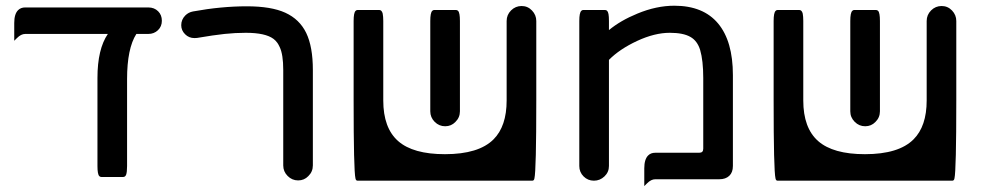

<svg xmlns="http://www.w3.org/2000/svg" viewBox="-20 -608 3365 658"><path d="M488.3 -491.7H447.3Q415.5 -441.9 415.5 -336.9V-39.1Q415.5 -17.6 412.1 -8.8Q411.1 -6.3 408.7 -3.9Q406.2 -1.5 402.3 -1.5H327.1Q323.2 -1.5 320.3 -4.4Q314 -10.7 314 -39.1V-340.8Q314 -439.5 349.6 -491.7H66.4Q52.2 -491.7 38.1 -477.5L28.8 -468.3V-529.3Q28.8 -560.1 42 -573.2Q51.3 -582.5 66.4 -582.5H488.3Q508.8 -582.5 522 -569.3Q534.7 -556.6 534.7 -536.9Q534.7 -517.1 521.2 -504.4Q507.8 -491.7 488.3 -491.7Z M950.7 -41V-368.2Q950.7 -421.4 938.5 -446.8Q934.1 -456.1 930.7 -460.9Q927.2 -465.8 924.1 -468.8Q920.9 -471.7 917.5 -474.6Q889.6 -495.6 822.3 -495.6Q786.6 -495.6 749.5 -491.7Q712.9 -487.8 655.3 -478Q650.9 -477.5 646.5 -477.5Q627.4 -477.5 614.3 -490.7Q601.1 -503.9 601.1 -521.5Q601.1 -541 615.2 -555.2Q626 -565.9 641.6 -568.8Q737.8 -586.4 826.2 -586.4Q909.2 -586.4 957.5 -564.5Q1006.8 -542 1029.5 -494.9Q1052.2 -447.8 1052.2 -368.2V-41Q1052.2 -19.5 1036.6 -4.4Q1022.5 10.3 1001.7 10.3Q981 10.3 965.8 -4.9Q950.7 -20 950.7 -41Z M1454.6 -226.6V-536.1Q1454.6 -564.5 1461.4 -570.8Q1463.9 -573.7 1467.8 -573.7H1543Q1546.9 -573.7 1549.8 -570.8Q1556.2 -564.5 1556.2 -536.1V-226.6Q1556.2 -205.1 1540.5 -189.9Q1526.4 -175.3 1505.6 -175.3Q1484.9 -175.3 1469.7 -190.4Q1454.6 -205.6 1454.6 -226.6ZM1817.9 -536.1V-263.7Q1817.9 -23.9 1811.5 3.4Q1810.5 7.8 1809.1 9.3Q1806.6 11.2 1804.7 11.2H1205.1Q1199.7 11.2 1198.2 3.4Q1191.9 -23.9 1191.9 -263.7V-536.1Q1191.9 -564.5 1198.7 -570.8Q1201.2 -573.7 1205.1 -573.7H1280.3Q1284.2 -573.7 1287.1 -570.6Q1290 -567.4 1291.5 -561.5Q1293.5 -551.3 1293.5 -536.1V-263.7Q1293.5 -169.4 1344.5 -124.5Q1395.5 -79.6 1504.9 -79.6Q1620.6 -79.6 1671.4 -130.4Q1716.3 -175.3 1716.3 -263.7V-536.1Q1716.3 -557.1 1731.4 -572.3Q1746.6 -587.4 1767.6 -587.4Q1788.6 -587.4 1803.2 -572Q1817.9 -556.6 1817.9 -536.1Z M1965.3 -39.1V-536.1Q1965.3 -564.5 1972.2 -570.8Q1974.6 -573.7 1978.5 -573.7H2053.7Q2057.6 -573.7 2060.1 -571.3Q2062.5 -568.8 2063.5 -566.2Q2064.5 -563.5 2065.4 -559.6Q2066.9 -551.3 2066.9 -536.1V-504.9Q2106.4 -537.6 2164.6 -561.5Q2229.5 -588.4 2291 -588.4Q2390.1 -588.4 2440.9 -527.6Q2491.7 -466.8 2491.7 -350.6V-39.1Q2491.7 -17.1 2479.2 -5.4Q2466.8 6.3 2445.3 6.3H2225.6Q2211.4 6.3 2197.3 20.5L2188 29.8V-31.2Q2188 -62 2201.2 -75.2Q2210.4 -84.5 2225.6 -84.5H2376Q2383.3 -84.5 2386.7 -87.9Q2390.1 -91.3 2390.1 -98.6V-340.8Q2390.1 -400.4 2379.4 -437Q2369.6 -468.3 2346.2 -481.4Q2321.8 -495.6 2275.4 -495.6Q2223.6 -495.6 2163.6 -467.8Q2103 -439.5 2066.9 -402.8V-39.1Q2066.9 -18.1 2051.5 -3.4Q2036.1 11.2 2015.4 11.2Q1994.6 11.2 1980 -3.4Q1965.3 -18.1 1965.3 -39.1Z M2894 -226.6V-536.1Q2894 -564.5 2900.9 -570.8Q2903.3 -573.7 2907.2 -573.7H2982.4Q2986.3 -573.7 2989.3 -570.8Q2995.6 -564.5 2995.6 -536.1V-226.6Q2995.6 -205.1 2980 -189.9Q2965.8 -175.3 2945.1 -175.3Q2924.3 -175.3 2909.2 -190.4Q2894 -205.6 2894 -226.6ZM3257.3 -536.1V-263.7Q3257.3 -23.9 3251 3.4Q3250 7.8 3248.5 9.3Q3246.1 11.2 3244.1 11.2H2644.5Q2639.2 11.2 2637.7 3.4Q2631.3 -23.9 2631.3 -263.7V-536.1Q2631.3 -564.5 2638.2 -570.8Q2640.6 -573.7 2644.5 -573.7H2719.7Q2723.6 -573.7 2726.6 -570.6Q2729.5 -567.4 2731 -561.5Q2732.9 -551.3 2732.9 -536.1V-263.7Q2732.9 -169.4 2783.9 -124.5Q2835 -79.6 2944.3 -79.6Q3060.1 -79.6 3110.8 -130.4Q3155.8 -175.3 3155.8 -263.7V-536.1Q3155.8 -557.1 3170.9 -572.3Q3186 -587.4 3207 -587.4Q3228 -587.4 3242.7 -572Q3257.3 -556.6 3257.3 -536.1Z"/></svg>

Font: YuPearl-Medium
Style: Medium
Weight: 500
Designer: Max Yao
Foundry: Max-Everyday
Version: Version 1.011; ttfautohint (v1.8.3)